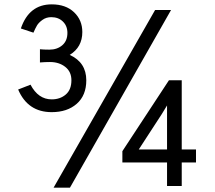

<svg xmlns="http://www.w3.org/2000/svg" viewBox="-20 -824 1001 894"><path d="M64.5 -407.2 122.1 -429.7Q158.2 -361.3 220.7 -361.3Q259.8 -361.3 286.1 -383.8Q312.5 -406.2 312.5 -450.2Q312.5 -490.2 283.7 -512.7Q254.9 -535.2 212.9 -535.2Q189.5 -535.2 166 -533.2V-594.7Q183.6 -592.8 210 -592.8Q246.1 -592.8 270 -613.3Q293.9 -633.8 293.9 -670.9Q293.9 -703.1 272.9 -723.6Q252 -744.1 218.8 -744.1Q195.3 -744.1 177.7 -731.4Q160.2 -718.8 152.3 -705.6Q144.5 -692.4 135.7 -671.9L77.1 -691.4Q115.2 -803.7 220.7 -803.7Q286.1 -803.7 324.7 -767.1Q363.3 -730.5 363.3 -674.8Q363.3 -604.5 304.7 -568.4Q381.8 -533.2 381.8 -450.2Q381.8 -379.9 337.4 -340.8Q293 -301.8 220.7 -301.8Q109.4 -301.8 64.5 -407.2ZM549.8 -120.1 766.6 -450.2H826.2V-127.9H892.6V-67.4H826.2V42H757.8V-67.4H549.8ZM626 -127.9H757.8V-291V-333L733.4 -293ZM229.5 49.8 702.1 -777.3H776.4L305.7 49.8Z"/></svg>

Font: Gothic A1
Style: Regular
Weight: 400
Designer: HanYang I&C Co.,Ltd.
Foundry: HanYang I&C Co.,Ltd.
Version: Version 2.50